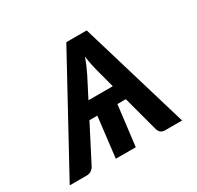

<svg xmlns="http://www.w3.org/2000/svg" viewBox="-153 -645 800 779"><g transform="rotate(-30 247.0 -255.0)"><path d="M491 0H411.5Q398.5 0 391.2 -6.5Q384 -13 381 -23L336.5 -189H297L274 0H180.5L203 -189H166L80.5 -23Q76.5 -14 67 -7Q57.5 0 45 0H-35.5L243 -510H338.5ZM203 -261H317L292.5 -353Q289 -366 285.5 -383.5Q282 -401 279.5 -422Q272 -401 264.2 -383.2Q256.5 -365.5 250 -352.5Z"/></g></svg>

Font: Lato Semibold
Style: Italic
Weight: 600
Italic angle: -7°
Designer: Lukasz Dziedzic
Foundry: tyPoland Lukasz Dziedzic
Version: Version 2.006; 2014-01-15